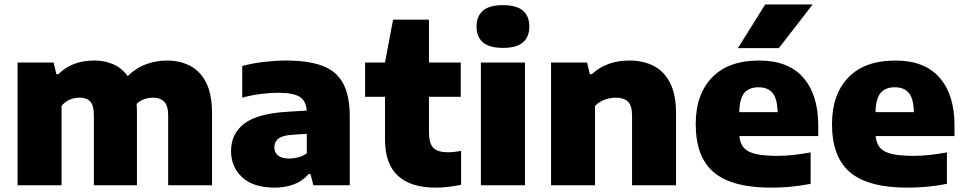

<svg xmlns="http://www.w3.org/2000/svg" viewBox="-20 -828 4314 858"><path d="M58.5 0V-548.5H219.5L232 -496.5H241Q301.5 -557.5 401.5 -557.5Q448 -557.5 486.2 -540.8Q524.5 -524 550.5 -488Q589.5 -525.5 634.5 -541.5Q679.5 -557.5 725 -557.5Q784 -557.5 829.8 -533.8Q875.5 -510 901.5 -458.2Q927.5 -406.5 927.5 -322V0H731.5V-311.5Q731.5 -357 713.2 -374.2Q695 -391.5 666 -391.5Q619 -391.5 590.5 -364Q592 -346 592 -327V0H399.5V-311.5Q399.5 -357 383.2 -374.2Q367 -391.5 337.5 -391.5Q284.5 -391.5 255 -354.5V0Z M1208 10.5Q1112.5 10.5 1062.5 -35.5Q1012.5 -81.5 1012.5 -152.5Q1012.5 -231 1072 -276Q1131.5 -321 1264.5 -328.5L1350.5 -334Q1347.5 -378 1318.5 -395.8Q1289.5 -413.5 1221.5 -413.5Q1188 -413.5 1144.8 -408Q1101.5 -402.5 1062.5 -391.5V-533Q1108 -545.5 1160.5 -551.5Q1213 -557.5 1257.5 -557.5Q1357.5 -557.5 1420.5 -534Q1483.5 -510.5 1513.2 -455.5Q1543 -400.5 1543 -306V0H1380.5L1367.5 -50H1359Q1332 -18.5 1292.8 -4Q1253.5 10.5 1208 10.5ZM1206 -169.5Q1206 -146.5 1222.8 -133Q1239.5 -119.5 1272.5 -119.5Q1292 -119.5 1312.5 -124.8Q1333 -130 1351 -143V-230L1284 -225.5Q1241.5 -222.5 1223.8 -208.2Q1206 -194 1206 -169.5Z M1926.5 10.5Q1816.5 10.5 1758.5 -42.2Q1700.5 -95 1700.5 -205.5V-395.5H1611.5V-548.5H1700.5L1736.5 -740H1897V-548.5H2039V-395.5H1897V-239.5Q1897 -186.5 1916.8 -167Q1936.5 -147.5 1983 -147.5Q2006 -147.5 2040.5 -153.5V-2.5Q2017 3 1986.2 6.8Q1955.5 10.5 1926.5 10.5Z M2129 0V-548.5H2326V0ZM2227.5 -614Q2166.5 -614 2138 -638.8Q2109.5 -663.5 2109.5 -709.5Q2109.5 -755.5 2138 -780.2Q2166.5 -805 2227.5 -805Q2288.5 -805 2317 -780.2Q2345.5 -755.5 2345.5 -709.5Q2345.5 -663.5 2317 -638.8Q2288.5 -614 2227.5 -614Z M2442.5 0V-548.5H2603.5L2616 -496.5H2625Q2690 -557.5 2793 -557.5Q2853.5 -557.5 2900.5 -533.8Q2947.5 -510 2974.2 -458Q3001 -406 3001 -322.5V0H2804.5V-311Q2804.5 -357 2785.8 -374.2Q2767 -391.5 2732.5 -391.5Q2706.5 -391.5 2681.2 -382Q2656 -372.5 2639 -354.5V0Z M3425.5 10.5Q3251 10.5 3170 -57.8Q3089 -126 3089 -273.5Q3089 -406 3162 -481.8Q3235 -557.5 3372.5 -557.5Q3503 -557.5 3569.8 -481Q3636.5 -404.5 3636.5 -267V-220H3284Q3287 -188 3303.2 -168.5Q3319.5 -149 3355.8 -140.2Q3392 -131.5 3455.5 -131.5Q3489 -131.5 3527.5 -135.8Q3566 -140 3602.5 -147V-6.5Q3554 3 3510.2 6.8Q3466.5 10.5 3425.5 10.5ZM3369.5 -438Q3327.5 -438 3306.2 -412.8Q3285 -387.5 3283.5 -327H3455Q3453.5 -387 3432.5 -412.5Q3411.5 -438 3369.5 -438ZM3277.5 -613 3399.5 -808H3611.5L3460.5 -613Z M4034.5 10.5Q3860 10.5 3779 -57.8Q3698 -126 3698 -273.5Q3698 -406 3771 -481.8Q3844 -557.5 3981.5 -557.5Q4112 -557.5 4178.8 -481Q4245.5 -404.5 4245.5 -267V-220H3893Q3896 -188 3912.2 -168.5Q3928.5 -149 3964.8 -140.2Q4001 -131.5 4064.5 -131.5Q4098 -131.5 4136.5 -135.8Q4175 -140 4211.5 -147V-6.5Q4163 3 4119.2 6.8Q4075.5 10.5 4034.5 10.5ZM3978.5 -438Q3936.5 -438 3915.2 -412.8Q3894 -387.5 3892.5 -327H4064Q4062.5 -387 4041.5 -412.5Q4020.5 -438 3978.5 -438Z"/></svg>

Font: Encode Sans SmExp XBd
Style: Regular
Weight: 800
Width: 6
Designer: Multiple Designers
Foundry: Impallari Type
Version: Version 3.002; ttfautohint (v1.8.3) -l 8 -r 50 -G 200 -x 14 